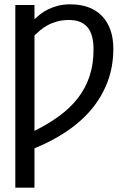

<svg xmlns="http://www.w3.org/2000/svg" viewBox="-20 -661 590 881"><path d="M138.2 -573.2Q148.9 -583 163.8 -595Q178.7 -606.9 199 -617.2Q219.2 -627.4 244.9 -634.3Q270.5 -641.1 302.2 -641.1Q350.6 -641.1 387.5 -627Q424.3 -612.8 449.2 -586.4Q474.1 -560.1 487.1 -522.5Q500 -484.9 500 -438Q500 -355 473.4 -285.2Q446.8 -215.3 398.9 -158.4Q351.1 -101.6 284.4 -57.1Q217.8 -12.7 138.2 19.5V200.2H50.3V-638.2H138.2ZM138.2 -60.5Q202.1 -92.3 252.4 -129.2Q302.7 -166 337.6 -211.2Q372.6 -256.3 390.9 -311.3Q409.2 -366.2 409.2 -434.1Q409.2 -504.4 380.6 -536.9Q352.1 -569.3 297.4 -569.3Q266.6 -569.3 242.2 -562.5Q217.8 -555.7 198.5 -545.2Q179.2 -534.7 164.6 -522.2Q149.9 -509.8 138.2 -498.5Z"/></svg>

Font: Code New Roman
Style: Regular
Weight: 400
Monospace: yes
Designer: Sam Radian
Foundry: Code New Roman
Version: Version 2.00 November 29, 2014